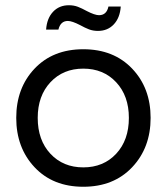

<svg xmlns="http://www.w3.org/2000/svg" viewBox="-20 -703 636 733"><path d="M298 -64Q375 -64 423.5 -116Q472 -168 472 -253Q472 -337 423.5 -389Q375 -441 298 -441Q221 -441 172.5 -389Q124 -337 124 -253Q124 -168 172.5 -116Q221 -64 298 -64ZM298 10Q182 10 112 -64.5Q42 -139 42 -253Q42 -367 112 -441Q182 -515 298 -515Q414 -515 484.5 -441Q555 -367 555 -253Q555 -139 484.5 -64.5Q414 10 298 10ZM354 -585Q335 -585 319.5 -591Q304 -597 286 -607Q255 -623 239 -623Q211 -623 203 -590H156Q159 -633 182.5 -658Q206 -683 243 -683Q262 -683 277.5 -677Q293 -671 311 -661Q342 -645 358 -645Q387 -645 394 -678H441Q438 -635 414.5 -610Q391 -585 354 -585Z"/></svg>

Font: YamahaIndonesia935. App
Style: Regular
Weight: 400
Designer: Dalton Maag Ltd
Foundry: Dalton Maag Ltd
Version: Version 1.002; January 01, 2024; Regular/Italic